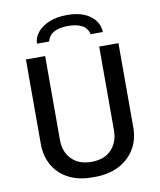

<svg xmlns="http://www.w3.org/2000/svg" viewBox="-96 -962 874 1047"><g transform="rotate(-10 341.0 -438.0)"><path d="M328 10Q253.9 10 199.1 -18.5Q144.2 -47 114.4 -98.6Q84.5 -150.1 84.5 -219.2V-686H191V-222Q191 -155.6 230.8 -114.8Q270.5 -74 340.5 -74Q411.5 -74 450.9 -115.4Q490.2 -156.7 490.2 -222V-686H596.8V-219.2Q596.8 -150.5 564.9 -98.9Q533 -47.2 476.8 -18.6Q420.5 10 346.8 10ZM158.8 -760.5Q159.8 -795 183.2 -823.4Q206.8 -851.8 248.4 -868.9Q290 -886 346.5 -886Q404.5 -886 443.4 -868.9Q482.2 -851.8 502.8 -823.4Q523.2 -795 523.8 -760.5H456.2Q447.5 -796 417.9 -811.1Q388.2 -826.2 341.8 -826.2Q296 -826.2 266 -811.1Q236 -796 225.5 -760.5Z"/></g></svg>

Font: Chivo Medium
Style: Regular
Weight: 500
Designer: Hector Gatti
Foundry: Omnibus-Type
Version: Version 2.002